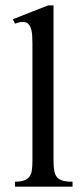

<svg xmlns="http://www.w3.org/2000/svg" viewBox="-20 -700 312 720"><path d="M36.1 0V-18.6Q59.1 -18.6 72 -23.9Q85 -29.3 91.6 -39.3Q98.1 -49.3 99.9 -64.2Q101.6 -79.1 101.6 -99.1V-539.1Q101.6 -554.7 100.6 -569.1Q99.6 -583.5 95.7 -594.2Q91.8 -605 85 -611.3Q78.1 -617.7 65.9 -617.7Q58.1 -617.7 51.3 -616Q44.4 -614.3 36.1 -611.3L28.3 -627.9L160.2 -679.7H180.7V-99.1Q180.7 -77.1 183.1 -61.8Q185.5 -46.4 192.6 -36.9Q199.7 -27.3 213.9 -22.9Q228 -18.6 252 -18.6V0Z"/></svg>

Font: Kitab
Style: Regular
Weight: 400
Designer: SIL International
Foundry: Khaled Hosny
Version: Version 1.000